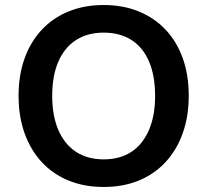

<svg xmlns="http://www.w3.org/2000/svg" viewBox="-20 -735 825 765"><path d="M393 10Q316 10 253.5 -15.5Q191 -41 146.5 -89Q102 -137 78 -204Q54 -271 54 -353Q54 -436 78 -502.5Q102 -569 146.5 -616.5Q191 -664 253.5 -689.5Q316 -715 393 -715Q470 -715 532.5 -689.5Q595 -664 639.5 -617Q684 -570 708 -503.5Q732 -437 732 -354Q732 -271 708 -204Q684 -137 639.5 -89Q595 -41 532.5 -15.5Q470 10 393 10ZM393 -100Q458 -100 503.5 -130Q549 -160 573.5 -217Q598 -274 598 -353Q598 -433 574 -489.5Q550 -546 504 -575.5Q458 -605 393 -605Q329 -605 283 -575.5Q237 -546 212.5 -489.5Q188 -433 188 -353Q188 -274 212.5 -217Q237 -160 283 -130Q329 -100 393 -100Z"/></svg>

Font: Nunito Sans 12pt ExtraLight
Style: Regular
Weight: 200
Designer: Vernon Adams
Foundry: Vernon Adams
Version: Version 3.101;gftools[0.9.27]